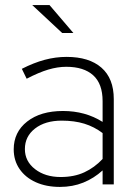

<svg xmlns="http://www.w3.org/2000/svg" viewBox="-20 -726 534 756"><path d="M216 10Q162 10 121 -8.5Q80 -27 57 -60.5Q34 -94 34 -138Q34 -206 87 -247.5Q140 -289 228 -289Q316 -289 384 -246V-328Q384 -396 347 -429.5Q310 -463 241 -463Q207 -463 170 -452Q133 -441 85 -416L66 -455Q113 -479 156 -490.5Q199 -502 242 -502Q331 -502 379.5 -459.5Q428 -417 428 -336V0H384V-55Q350 -24 308 -7Q266 10 216 10ZM78 -139Q78 -91 118 -60Q158 -29 219 -29Q272 -29 312 -47.5Q352 -66 384 -100V-202Q351 -227 312 -239Q273 -251 223 -251Q158 -251 118 -220Q78 -189 78 -139ZM225 -596 107 -706H175L269 -596Z"/></svg>

Font: Red Hat Display
Style: Regular
Weight: 300
Designer: Pentagram, MCKL
Foundry: Pentagram, MCKL
Version: Version 1.023